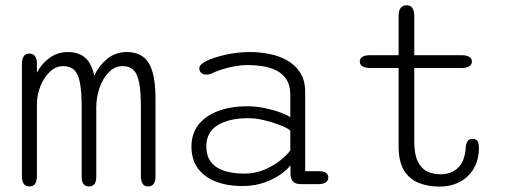

<svg xmlns="http://www.w3.org/2000/svg" viewBox="-20 -680 1897 710"><path d="M309 9.5Q297 9.5 289.5 1.5Q282 -6.5 282 -27V-283Q282 -340 275.8 -373.2Q269.5 -406.5 254.5 -421Q239.5 -435.5 213.5 -435.5Q186 -435.5 164 -414.2Q142 -393 129.2 -360.8Q116.5 -328.5 116.5 -294.5V-29Q116.5 9.5 89 9.5Q61 9.5 61 -29V-442Q61 -482 89 -482Q101 -482 108.8 -473Q116.5 -464 116.5 -446V-411Q132 -442.5 162 -465Q192 -487.5 230 -487.5Q271 -487.5 294.8 -466.8Q318.5 -446 328.5 -400.5Q346 -437.5 376.5 -462.5Q407 -487.5 448.5 -487.5Q505.5 -487.5 530.2 -446.5Q555 -405.5 555 -315V-29Q555 9.5 528 9.5Q501 9.5 501 -29V-283Q501 -340 494.8 -373.2Q488.5 -406.5 473.8 -421Q459 -435.5 433 -435.5Q405 -435.5 383 -413.5Q361 -391.5 348.5 -356.5Q336 -321.5 336 -282.5V-27Q336 -6.5 328.5 1.5Q321 9.5 309 9.5Z M1093 1Q1073.5 1 1064.8 -7.8Q1056 -16.5 1054.5 -32L1054 -69Q1043.5 -54 1018.8 -36Q994 -18 957.5 -5Q921 8 875.5 8Q822 8 779.5 -8Q737 -24 712.5 -56.5Q688 -89 688 -138.5Q688 -185.5 714 -218.8Q740 -252 786.8 -269.5Q833.5 -287 895 -287Q927 -287 959.2 -280.2Q991.5 -273.5 1017 -264Q1042.5 -254.5 1053.5 -246.5V-330Q1053.5 -364.5 1039.2 -386.2Q1025 -408 1001.8 -419.5Q978.5 -431 951.2 -435.2Q924 -439.5 897.5 -439.5Q863.5 -439.5 827 -430.5Q790.5 -421.5 767.5 -410.5Q760.5 -407 754.2 -405.5Q748 -404 743 -404Q731.5 -404 724.2 -410.5Q717 -417 717 -426.5Q717 -435.5 724.5 -442.2Q732 -449 744 -455Q770.5 -467.5 813.5 -477.5Q856.5 -487.5 906 -487.5Q940.5 -487.5 976.2 -480.5Q1012 -473.5 1041.8 -456.8Q1071.5 -440 1090 -411.5Q1108.5 -383 1108.5 -340V-47H1160.5Q1177 -47 1185.5 -40.8Q1194 -34.5 1194 -23.5Q1194 -12.5 1185 -5.8Q1176 1 1155 1ZM1053.5 -197.5Q1041 -207.5 1014 -218Q987 -228.5 955.8 -235.8Q924.5 -243 898.5 -243Q827.5 -243 785.2 -217.2Q743 -191.5 743 -139.5Q743 -101.5 761.5 -79.2Q780 -57 811.8 -47.5Q843.5 -38 882.5 -38Q924 -38 958.8 -53Q993.5 -68 1018.2 -88.2Q1043 -108.5 1053.5 -124Z M1351 -428.5Q1310.5 -428.5 1310.5 -452.5Q1310.5 -476 1351 -476H1454V-619.5Q1454 -660.5 1483.5 -660.5Q1512 -660.5 1512 -619.5V-476H1684.5Q1725 -476 1725 -452.5Q1725 -428.5 1684.5 -428.5H1512V-154.5Q1512 -109.5 1524.8 -83.2Q1537.5 -57 1559.2 -46.2Q1581 -35.5 1608.5 -35.5Q1650.5 -35.5 1675.2 -61Q1700 -86.5 1702.5 -138Q1704 -150 1709.5 -158.2Q1715 -166.5 1727.5 -166.5Q1740.5 -166.5 1745.8 -158Q1751 -149.5 1751 -134.5Q1751 -89.5 1732 -57Q1713 -24.5 1680 -7.2Q1647 10 1605 10Q1563.5 10 1529 -3.5Q1494.5 -17 1474.2 -49.5Q1454 -82 1454 -139.5V-428.5Z"/></svg>

Font: Sono Monospace Light
Style: Regular
Weight: 300
Version: Version 2.112